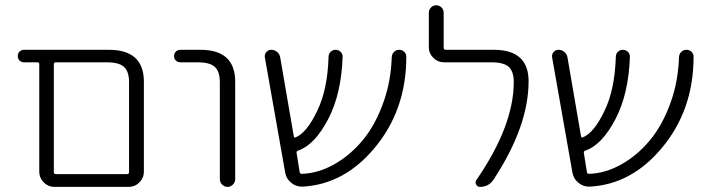

<svg xmlns="http://www.w3.org/2000/svg" viewBox="-20 -735 2701 733"><path d="M187.5 -21.5Q164.1 -21.5 147 -38.6Q129.9 -55.7 129.9 -79.1V-490.2Q129.9 -497.1 123 -497.1H72.3Q61.5 -497.1 54.7 -503.9Q47.9 -510.7 47.9 -521Q47.9 -531.2 54.7 -538.1Q61.5 -544.9 72.3 -544.9H395.5Q528.3 -544.9 529.3 -424.8V-79.1Q529.3 -55.7 512.2 -38.6Q495.1 -21.5 471.7 -21.5ZM472.7 -420.9Q472.7 -461.9 453.6 -479.5Q434.6 -497.1 387.7 -497.1H193.4Q185.5 -497.1 185.5 -490.2V-78.1Q185.5 -70.3 193.4 -70.3H464.8Q472.7 -70.3 472.7 -78.1Z M668.9 -497.1Q658.2 -497.1 651.4 -503.9Q644.5 -510.7 644.5 -521Q644.5 -531.2 651.4 -538.1Q658.2 -544.9 668.9 -544.9H745.1Q877 -544.9 877.9 -424.8V-50.8Q877.9 -39.1 869.1 -30.3Q860.4 -21.5 848.6 -21.5Q836.9 -21.5 828.1 -30.3Q819.3 -39.1 819.3 -50.8V-420.9Q819.3 -461.9 800.3 -479.5Q781.2 -497.1 735.4 -497.1Z M1523.4 -537.1Q1531.2 -529.3 1531.2 -518.6Q1531.2 -313.5 1408.2 -168Q1293 -31.2 1135.7 -22.5Q1133.8 -22.5 1131.8 -22.5Q1109.4 -22.5 1091.8 -37.1Q1072.3 -52.7 1068.4 -78.1L991.2 -515.6Q989.3 -527.3 996.6 -536.1Q1003.9 -544.9 1015.6 -544.9Q1028.3 -544.9 1038.1 -536.6Q1047.9 -528.3 1049.8 -515.6L1101.6 -214.8Q1102.5 -208 1109.4 -210.9Q1152.3 -229.5 1191.4 -312.5Q1230.5 -392.6 1234.4 -518.6Q1234.4 -529.3 1242.2 -537.1Q1250 -544.9 1261.2 -544.9Q1272.5 -544.9 1280.3 -537.1Q1288.1 -529.3 1288.1 -518.6Q1283.2 -377 1233.4 -281.2Q1181.6 -181.6 1118.2 -160.2Q1111.3 -158.2 1112.3 -151.4L1124 -78.1Q1125 -71.3 1131.8 -71.3Q1192.4 -73.2 1252 -105.5Q1314.5 -139.6 1364.3 -199.2Q1414.1 -258.8 1445.3 -348.6Q1472.7 -426.8 1475.6 -517.6Q1476.6 -529.3 1484.4 -537.1Q1492.2 -544.9 1503.9 -544.9Q1515.6 -544.9 1523.4 -537.1Z M1865.2 -544.9Q1998 -544.9 1998 -424.8Q1998 -252 1863.3 -47.9Q1844.7 -21.5 1812.5 -21.5Q1802.7 -21.5 1797.9 -30.3Q1793 -39.1 1798.8 -47.9Q1941.4 -254.9 1941.4 -421.9Q1941.4 -461.9 1922.4 -479.5Q1903.3 -497.1 1856.4 -497.1H1674.8Q1651.4 -497.1 1634.3 -514.2Q1617.2 -531.2 1617.2 -554.7V-686.5Q1617.2 -698.2 1625.5 -706.5Q1633.8 -714.8 1645.5 -714.8Q1657.2 -714.8 1665.5 -706.5Q1673.8 -698.2 1673.8 -686.5V-552.7Q1673.8 -544.9 1681.6 -544.9Z M2620.1 -537.1Q2627.9 -529.3 2627.9 -518.6Q2627.9 -313.5 2504.9 -168Q2389.6 -31.2 2232.4 -22.5Q2230.5 -22.5 2228.5 -22.5Q2206.1 -22.5 2188.5 -37.1Q2168.9 -52.7 2165 -78.1L2087.9 -515.6Q2085.9 -527.3 2093.3 -536.1Q2100.6 -544.9 2112.3 -544.9Q2125 -544.9 2134.8 -536.6Q2144.5 -528.3 2146.5 -515.6L2198.2 -214.8Q2199.2 -208 2206.1 -210.9Q2249 -229.5 2288.1 -312.5Q2327.1 -392.6 2331.1 -518.6Q2331.1 -529.3 2338.9 -537.1Q2346.7 -544.9 2357.9 -544.9Q2369.1 -544.9 2377 -537.1Q2384.8 -529.3 2384.8 -518.6Q2379.9 -377 2330.1 -281.2Q2278.3 -181.6 2214.8 -160.2Q2208 -158.2 2209 -151.4L2220.7 -78.1Q2221.7 -71.3 2228.5 -71.3Q2289.1 -73.2 2348.6 -105.5Q2411.1 -139.6 2460.9 -199.2Q2510.7 -258.8 2542 -348.6Q2569.3 -426.8 2572.3 -517.6Q2573.2 -529.3 2581.1 -537.1Q2588.9 -544.9 2600.6 -544.9Q2612.3 -544.9 2620.1 -537.1Z"/></svg>

Font: irohamaru Light
Style: Regular
Weight: 200
Designer: [Source Han Sans]
Ryoko NISHIZUKA  (kana & ideographs); Paul D. Hunt (Latin, Greek & Cyrillic); Wenlong ZHANG  (bopomofo
Version: Version 1.01